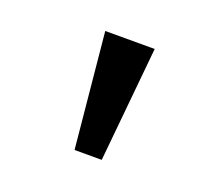

<svg xmlns="http://www.w3.org/2000/svg" viewBox="-60 -803 446 405"><g transform="rotate(20 163.0 -600.0)"><path d="M140 -471 115 -729H226L201 -471Z"/></g></svg>

Font: hexbangla15
Style: Regular
Weight: 400
Designer: Jelle Bosma - Monotype Design Team
Foundry: Monotype Imaging Inc.
Version: Version 2.006